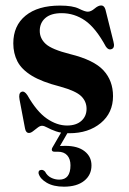

<svg xmlns="http://www.w3.org/2000/svg" viewBox="-20 -490 484 722"><path d="M232 -18Q266.5 -18 286 -35.5Q305.5 -53 305.5 -81Q305.5 -108.5 285.5 -128.2Q265.5 -148 206 -164.5Q137.5 -182 99.2 -205.5Q61 -229 45.5 -259.2Q30 -289.5 30 -327Q30 -393.5 76.2 -431.2Q122.5 -469 205.5 -469Q253.5 -469 276.5 -457.5Q299.5 -446 310 -446Q322 -446 335.8 -457.8Q349.5 -469.5 360.5 -469.5Q372 -469.5 376.5 -454L406.5 -334Q413 -310.5 400 -305.5Q387.5 -300.5 378 -315Q340 -385 299.8 -412.8Q259.5 -440.5 212 -440.5Q171.5 -440.5 150.5 -422.2Q129.5 -404 129.5 -374Q129.5 -345.5 152 -324.8Q174.5 -304 244 -286.5Q333 -264.5 369 -225.5Q405 -186.5 405 -128.5Q405 -65.5 358.8 -27.2Q312.5 11 241 11Q210.5 11 190.8 4Q171 -3 158.5 -10Q146 -17 138 -17Q130.5 -17 121.8 -10.2Q113 -3.5 104.5 3.2Q96 10 89 10Q77 10 74 -7.5L53.5 -115.5Q49 -139.5 60.5 -144.5Q71.5 -149.5 83 -132Q118 -70.5 156 -44.2Q194 -18 232 -18ZM217 -4H242L205.5 59Q214 58.5 226 58.5Q272.5 58.5 298.2 78.8Q324 99 324 132Q324 168 296.5 190Q269 212 220.5 212Q181 212 155.8 197.2Q130.5 182.5 125 162Q123.5 150 134.5 149Q142 147.5 149.5 155.5Q157.5 171 172 178.2Q186.5 185.5 203 185.5Q245 185.5 245 131.5Q245 108 232.8 94.2Q220.5 80.5 197.5 80.5H185Q177.5 80.5 175.5 76Q173.5 71.5 177 65Z"/></svg>

Font: Fraunces 72pt S000 SemiBold
Style: Regular
Weight: 600
Version: Version 1.000; ttfautohint (v1.8.3)